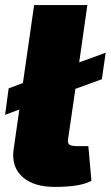

<svg xmlns="http://www.w3.org/2000/svg" viewBox="-20 -720 435 754"><path d="M276 -371 248 -178Q244 -159 252 -152.5Q260 -146 287 -146H327L339 -10Q296 14 196 14Q112 14 68.5 -25Q25 -64 33 -130L56 -290L0 -269L14 -373L70 -394L114 -700H323L291 -475L395 -513L380 -409Z"/></svg>

Font: Exo 2.0 Black
Style: Italic
Weight: 900
Italic angle: -8°
Designer: Natanael Gama
Version: Version 1.001;PS 001.001;hotconv 1.0.70;makeotf.lib2.5.58329